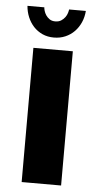

<svg xmlns="http://www.w3.org/2000/svg" viewBox="-53 -770 410 803"><g transform="rotate(5 152.0 -368.0)"><path d="M234.9 0H69.3V-563.5H234.9ZM274.4 -736.3Q272.5 -710.4 262.7 -688.2Q252.9 -666 236.8 -649.4Q220.7 -632.8 198.7 -623.3Q176.8 -613.8 150.4 -613.8Q124 -613.8 102.5 -623.5Q81.1 -633.3 65.4 -650.1Q49.8 -667 40.5 -689.2Q31.2 -711.4 29.3 -736.3H100.1Q100.1 -731 102.8 -721.7Q105.5 -712.4 111.3 -703.6Q117.2 -694.8 126.7 -688.2Q136.2 -681.6 150.4 -681.6Q165.5 -681.6 175.5 -688.2Q185.5 -694.8 191.9 -703.6Q198.2 -712.4 200.9 -721.7Q203.6 -731 204.1 -736.3Z"/></g></svg>

Font: Aclonica
Style: Regular
Weight: 400
Designer: Astigmatic (AOETI)
Foundry: Astigmatic (AOETI)
Version: Version 1.000